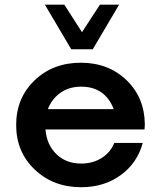

<svg xmlns="http://www.w3.org/2000/svg" viewBox="-20 -772 670 802"><path d="M367.5 -566.2H277.5L167.5 -752.5H248.8L322.5 -637.5L397.5 -752.5H477.5ZM585 -252.5 583.8 -231.2H170Q175 -167.5 215.6 -128.1Q256.2 -88.8 318.8 -88.8Q367.5 -88.8 404.4 -111.9Q441.2 -135 457.5 -175H576.2Q553.8 -91.2 484.4 -40.6Q415 10 318.8 10Q202.5 10 125 -63.8Q47.5 -137.5 47.5 -250Q47.5 -362.5 124.4 -436.2Q201.2 -510 317.5 -510Q432.5 -510 508.1 -437.5Q583.8 -365 585 -252.5ZM318.8 -410Q268.8 -410 232.5 -384.4Q196.2 -358.8 180 -316.2H455Q418.8 -410 318.8 -410Z"/></svg>

Font: Now Alt Medium
Style: Regular
Weight: 500
Designer: Alfredo Marco Pradil
Foundry: Alfredo Marco Pradil
Version: Version 1.002;PS 001.002;hotconv 1.0.88;makeotf.lib2.5.64775